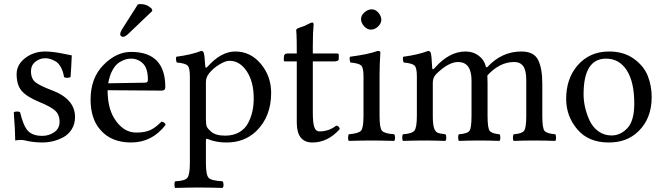

<svg xmlns="http://www.w3.org/2000/svg" viewBox="-20 -693 3275 947"><path d="M47.9 -138.2Q52.7 -143.1 63.5 -143.1Q74.2 -143.1 79.1 -139.2Q95.2 -71.3 118.2 -47.1Q141.1 -22.9 189 -22.9Q221.2 -22.9 247.6 -41Q273.9 -59.1 273.9 -92.8Q273.9 -126 253.4 -146Q232.9 -166 171.9 -190.9Q111.8 -215.8 86.9 -244.9Q62 -273.9 62 -327.1Q62 -374 104 -406.5Q146 -439 203.1 -439Q226.1 -439 250 -435.5Q273.9 -432.1 300.5 -426.5Q327.1 -420.9 334 -419.9Q332 -366.7 328.1 -314Q323.2 -309.1 312 -309.1Q300.8 -309.1 295.9 -313Q291 -342.8 279.5 -362.8Q268.1 -382.8 252.4 -391.4Q236.8 -399.9 225.3 -402.8Q213.9 -405.8 203.1 -405.8Q176.3 -405.8 154.5 -388.4Q132.8 -371.1 132.8 -341.8Q132.8 -304.2 155.5 -286.9Q178.2 -269.5 232.9 -249Q350.1 -205.6 350.1 -116.2Q350.1 -81.1 333.5 -54.9Q316.9 -28.8 291 -15.4Q265.1 -2 240 3.9Q214.8 9.8 190.9 9.8Q142.1 9.8 100.1 -1Q93.3 -2.9 80.1 -2.9Q70.3 -2.9 55.2 0Q54.7 -52.2 47.9 -138.2Z M659.7 -670.9Q665.5 -672.9 673.8 -672.9Q704.6 -672.9 728.5 -649.9L731.4 -639.2L616.7 -529.8Q597.7 -510.7 586.4 -511.2Q581.5 -511.2 577.1 -515.1Q572.8 -519 572.8 -523.9Q572.8 -533.7 584 -551.8ZM513.7 -282.2 694.8 -285.2Q710 -285.2 709.5 -298.8Q709.5 -356 685.1 -379.9Q660.6 -403.8 626.5 -403.8Q613.3 -403.8 600.6 -400.4Q587.9 -397 569.3 -386Q550.8 -375 535.6 -348.1Q520.5 -321.3 513.7 -282.2ZM775.9 -92.8Q793 -91.8 796.9 -77.1Q730 9.8 626.5 9.8Q527.3 9.8 473.6 -54.2Q426.8 -108.4 426.8 -202.1Q426.8 -308.1 490.2 -372.6Q553.7 -437 626.5 -437Q795.4 -437 795.4 -263.2Q795.4 -246.1 776.9 -246.1L510.7 -248Q510.7 -164.1 542.5 -110.8Q586.4 -39.1 651.9 -39.1Q693.8 -39.1 720.5 -51Q747.1 -63 775.9 -92.8Z M1011.2 -331.1Q995.1 -311 995.6 -287.1V-105Q995.6 -78.6 999.8 -68.8Q1003.9 -59.1 1019.5 -44.9Q1043 -23.9 1090.3 -23.9Q1130.4 -23.9 1159.4 -40.5Q1188.5 -57.1 1203.4 -85.4Q1218.3 -113.8 1224.9 -143.8Q1231.4 -173.8 1231.4 -208Q1231.4 -290 1197 -341.6Q1162.6 -393.1 1112.3 -393.1Q1091.3 -393.1 1061.3 -374.5Q1031.2 -356 1011.2 -331.1ZM992.2 -368.2Q993.2 -353 1003.4 -363.8Q1070.3 -439 1140.6 -439Q1215.8 -439 1266.6 -377.9Q1317.4 -316.9 1317.4 -234.9Q1317.4 -117.7 1243.7 -45.9Q1184.6 10.3 1096.2 9.8Q1047.4 9.8 1009.3 -5.4Q1001.5 -9.3 998.5 -8.3Q995.6 -7.3 995.6 2V109.9Q995.6 169.9 1009 184.1Q1022.5 198.2 1077.6 201.2Q1082.5 206.1 1082.5 218Q1082.5 230 1077.6 233.9Q1011.7 231.9 956.5 231.9Q914.6 231.9 844.2 233.9Q840.3 230 840.3 218Q840.3 206.1 844.2 201.2Q891.1 199.2 903.8 184.6Q916.5 169.9 916.5 109.9V-316.9Q916.5 -358.9 905 -369.9Q893.6 -380.9 851.6 -384.8Q845.7 -401.9 849.6 -413.1Q923.8 -422.9 972.7 -441.9Q980.5 -441.9 984.4 -434.1Q989.3 -422.4 992.2 -368.2Z M1397.9 -429.2H1443.8Q1443.8 -467.3 1443.4 -492.2Q1442.9 -517.1 1442.4 -524.7Q1441.9 -532.2 1441.4 -537.1Q1440.9 -542 1440.9 -544.9Q1440.9 -552.2 1462.9 -558.6Q1480.5 -563.5 1497.1 -572.8Q1513.7 -581.5 1519 -582Q1526.9 -582 1526.9 -573.2Q1522.9 -533.2 1522.9 -467.8V-429.2H1643.1Q1650.9 -429.2 1650.9 -422.9V-402.8Q1650.9 -389.6 1627 -390.1H1522.9V-137.2Q1522.9 -88.4 1530 -66.7Q1537.1 -44.9 1556.2 -44.9Q1602.1 -44.9 1638.2 -73.2Q1653.3 -72.3 1655.8 -56.2Q1596.7 9.8 1521 9.8Q1443.8 9.8 1443.8 -88.9V-390.1H1384.8Q1379.9 -390.1 1379.9 -396V-409.2Q1379.9 -429.2 1397.9 -429.2Z M1760.7 -599.1Q1760.7 -617.2 1777.8 -632.1Q1794.9 -647 1813 -647Q1832 -647 1846.4 -630.4Q1860.8 -613.8 1860.8 -595.2Q1860.8 -578.1 1845 -562.5Q1829.1 -546.9 1809.1 -546.9Q1791 -546.9 1775.9 -563.5Q1760.7 -580.1 1760.7 -599.1ZM1852.1 -122.1Q1852.1 -62 1864 -48.1Q1876 -34.2 1923.8 -30.8Q1928.7 -25.9 1928.7 -13.9Q1928.7 -2 1923.8 2Q1857.9 0 1813 0Q1767.1 0 1700.7 2Q1696.8 -2 1696.8 -13.9Q1696.8 -25.9 1700.7 -30.8Q1748.5 -34.7 1760.7 -48.3Q1772.9 -62 1772.9 -122.1V-316.9Q1772.9 -358.9 1761.5 -369.9Q1750 -380.9 1708 -384.8Q1702.1 -401.9 1706.1 -413.1Q1798.8 -425.3 1842.8 -441.9Q1856 -441.9 1856 -435.1Q1852.1 -371.1 1852.1 -321.3Z M2111.8 -357.9Q2112.8 -344.7 2124 -357.9Q2195.8 -439 2275.9 -439Q2314 -439 2341.3 -418.2Q2368.7 -397.5 2376 -365.7Q2378.4 -356 2386.7 -365.2Q2456.5 -439 2551.8 -439Q2612.8 -439 2633.8 -397.9Q2654.8 -356.9 2654.8 -279.8V-122.1Q2654.8 -62 2665.3 -48.1Q2675.8 -34.2 2718.8 -30.8Q2722.7 -25.9 2722.7 -13.9Q2722.7 -2 2718.8 2Q2662.6 0 2615.7 0Q2564 0 2513.7 2Q2509.8 -2 2509.8 -13.9Q2509.8 -25.9 2513.7 -30.8Q2554.7 -33.7 2565.2 -48.3Q2575.7 -63 2575.7 -122.1V-297.9Q2575.7 -345.7 2560.8 -366.5Q2545.9 -387.2 2516.1 -387.2Q2444.3 -387.2 2383.8 -320.8Q2384.8 -308.6 2384.8 -280.8V-122.1Q2384.8 -62 2394.8 -48.1Q2404.8 -34.2 2443.8 -30.8Q2447.8 -25.9 2447.8 -14.4Q2447.8 -2.9 2443.8 2Q2394 0 2345.7 0Q2293.9 0 2243.7 2Q2239.7 -2.9 2239.7 -14.9Q2239.7 -26.9 2243.7 -30.8Q2285.6 -33.7 2295.7 -47.9Q2305.7 -62 2305.7 -122.1V-295.9Q2305.7 -386.7 2239.7 -387.2Q2191.9 -387.2 2131.8 -328.1Q2114.7 -310.1 2114.7 -286.1V-122.1Q2114.7 -80.6 2120.6 -62.5Q2126.5 -44.4 2137.2 -39.1Q2147.9 -33.7 2176.8 -30.8Q2181.2 -26.4 2181.2 -14.4Q2181.2 -2.4 2176.8 2Q2116.7 0 2075.7 0Q2027.8 0 1967.8 2Q1963.9 -2 1963.9 -13.9Q1963.9 -25.9 1967.8 -30.8Q2011.7 -33.7 2023.9 -48.3Q2036.1 -63 2036.1 -122.1V-316.9Q2036.1 -358.9 2024.4 -369.9Q2012.7 -380.9 1970.7 -384.8Q1964.8 -401.9 1968.8 -413.1Q2043 -422.9 2091.8 -441.9Q2099.6 -441.9 2104 -434.1Q2108.9 -422.9 2111.8 -357.9Z M2772.5 -205.1Q2772.5 -304.2 2827.6 -369.1Q2887.2 -439 2984.4 -439Q3056.2 -439 3105.7 -403.6Q3155.3 -368.2 3174.8 -319.1Q3194.3 -270 3194.3 -213.9Q3194.3 -109.4 3129.4 -45.9Q3072.3 10.3 2982.4 9.8Q2882.3 9.8 2827.4 -55.2Q2772.5 -120.1 2772.5 -205.1ZM2969.2 -403.8Q2858.4 -403.8 2858.4 -228Q2858.4 -195.8 2866 -162.8Q2873.5 -129.9 2888.4 -97.9Q2903.3 -65.9 2931.4 -45.4Q2959.5 -24.9 2996.6 -24.9Q3040.5 -24.9 3074.5 -61Q3108.4 -97.2 3108.4 -182.1Q3108.4 -289.1 3071.3 -346.4Q3034.2 -403.8 2969.2 -403.8Z"/></svg>

Font: Linux Libertine O
Style: Regular
Weight: 400
Designer: Philipp H. Poll
Foundry: Philipp H. Poll
Version: Version 5.3.0